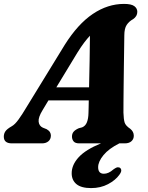

<svg xmlns="http://www.w3.org/2000/svg" viewBox="-44 -734 758 983"><path d="M174 -170Q151.5 -133.5 153.8 -111.5Q156 -89.5 175 -80.5L195 -72.5Q207 -65.5 211.8 -57.2Q216.5 -49 216.5 -40.5Q216.5 -21.5 204 -10.8Q191.5 0 171 0H17Q-24.5 0 -24.5 -34.5Q-24.5 -49.5 -16.5 -61.5Q-8.5 -73.5 16 -87.5Q32.5 -96.5 51.5 -123Q70.5 -149.5 90 -182.5L287.5 -504.5Q354.5 -611 431 -662.5Q507.5 -714 591 -714Q628.5 -714 643.8 -702.5Q659 -691 659 -673.5Q659 -650.5 637.5 -636Q616.5 -624.5 604.5 -606.2Q592.5 -588 592.5 -552.5Q592 -524.5 591.5 -482Q591 -439.5 590.2 -391Q589.5 -342.5 589 -295.8Q588.5 -249 588.2 -212.2Q588 -175.5 588 -157Q589 -123.5 594 -107Q599 -90.5 623 -74.5Q641 -60 641 -39Q641 -22 629 -11Q617 0 594.5 0H567Q513 27 485.8 60.2Q458.5 93.5 458.5 122Q458.5 155.5 488 155.5Q512 155.5 536.5 133.5Q545.5 127 552.2 124Q559 121 566.5 123.5Q574 125.5 576.5 135.2Q579 145 567 161Q547.5 188.5 509.2 208.8Q471 229 422.5 229Q372 229 347.5 208.8Q323 188.5 323 153Q323 110 358.8 71Q394.5 32 473 0H362Q341 0 332.8 -10.2Q324.5 -20.5 324.5 -35Q324.5 -50 333.2 -60Q342 -70 359.5 -77.5L376.5 -82Q393.5 -89 401 -108Q408.5 -127 409 -155.5Q409.5 -168 409.8 -184.5Q410 -201 410.5 -220H204ZM352.5 -465 244.5 -287H412Q413.5 -351 414.8 -422Q416 -493 416.5 -551Q403 -537 387.2 -516.2Q371.5 -495.5 352.5 -465Z"/></svg>

Font: Fraunces 9pt S050
Style: Bold Italic
Weight: 700
Italic angle: -16°
Version: Version 1.000; ttfautohint (v1.8.3)